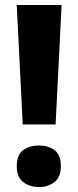

<svg xmlns="http://www.w3.org/2000/svg" viewBox="-20 -734 312 767"><path d="M226.1 -713.9H46.9L70.8 -236.8H202.1ZM46.9 -69.8C46.9 -40.5 55.7 -19.5 73.2 -6.3C90.3 6.8 111.3 13.2 136.2 13.2C159.2 13.2 179.7 6.8 197.3 -6.3C214.4 -19.5 223.1 -40.5 223.1 -69.8C223.1 -100.6 214.4 -122.6 197.3 -134.8C179.7 -147 159.2 -152.8 136.2 -152.8C111.3 -152.8 90.3 -147 73.2 -134.8C55.7 -122.6 46.9 -100.6 46.9 -69.8Z"/></svg>

Font: Avrile Sans
Style: Bold
Weight: 700
Designer: Monotype Design Team, Google (font), Stefan Peev (BGR Cyrillic), Cristiano Sobral (main changes)
Foundry: The Avrile Sans Project Authors
Version: Version 3.110